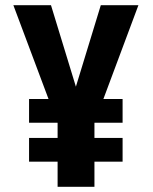

<svg xmlns="http://www.w3.org/2000/svg" viewBox="-20 -720 590 740"><path d="M92 -97V-188.5H202V-246L201.5 -247H92V-338.5H167L31.5 -700H176.5L272.5 -386L368.5 -700H513.5L378.5 -338.5H452.5V-247H344.5L344 -246V-188.5H452.5V-97H344V0H202V-97Z"/></svg>

Font: Trispace SemiCondensed SemiBold
Style: Regular
Weight: 600
Width: 4
Designer: Tyler Finck
Foundry: Etcetera Type Company
Version: Version 1.210; ttfautohint (v1.8.3)